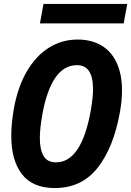

<svg xmlns="http://www.w3.org/2000/svg" viewBox="-20 -935 664 971"><path d="M37 -248Q37 -310.5 50 -384.5Q69.5 -494 115 -572.8Q160.5 -651.5 226.5 -693.2Q292.5 -735 372 -735Q442.5 -735 493 -705Q543.5 -675 570.2 -617.2Q597 -559.5 597 -477Q597 -426.5 586.5 -368Q554.5 -189 473.8 -86.5Q393 16 257.5 16Q145 16 91 -54Q37 -124 37 -248ZM439.5 -378.5Q450.5 -443 450.5 -483.5Q450.5 -605.5 370 -605.5Q302 -605.5 258.5 -540Q215 -474.5 194 -355Q181.5 -286 181.5 -236Q181.5 -179 200.2 -146.5Q219 -114 263 -114Q393 -114 439.5 -378.5ZM200 -915H623.5L605.5 -816.5H182Z"/></svg>

Font: JuliaMono ExtraBold
Style: Italic
Weight: 800
Italic angle: -9°
Monospace: yes
Designer: cormullion
Foundry: corm
Version: Version 0.057; ttfautohint (v1.8.4)